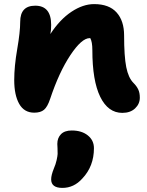

<svg xmlns="http://www.w3.org/2000/svg" viewBox="-20 -544 722 942"><path d="M580.1 9.8Q510.3 9.8 471.7 -69.1Q433.1 -147.9 433.1 -298.8Q433.1 -338.4 422.9 -356.9H419.9Q380.9 -356.9 325.4 -273.7Q270 -190.4 226.1 -59.1Q212.9 -19.5 196 -5.4Q179.2 8.8 147.9 8.8Q98.6 8.8 74.2 -34.4Q49.8 -77.6 49.8 -150.9Q49.8 -218.8 64.5 -303.2Q79.1 -387.7 79.1 -437Q79.1 -516.1 152.8 -516.1Q231 -516.1 231 -421.9Q231 -394.5 227.1 -377Q273.9 -448.7 330.6 -486.3Q387.2 -523.9 441.9 -523.9Q515.1 -523.9 552 -482.9Q588.9 -441.9 588.9 -370.1Q588.9 -267.6 599.4 -214.8Q609.9 -162.1 634.8 -137.2Q650.9 -121.1 658.4 -104.7Q666 -88.4 666 -64.9Q666 -34.2 642.8 -12.2Q619.6 9.8 580.1 9.8ZM286.1 377.9Q231 377.9 231 335.9Q231 315.4 244.1 283.2Q253.4 261.7 257.8 241.7Q262.2 221.7 262.7 211.4Q263.2 201.2 262.2 183.8Q261.2 166.5 261.2 162.1Q261.2 132.8 279.1 114.5Q296.9 96.2 332 96.2Q380.9 96.2 410.9 120.4Q440.9 144.5 440.9 183.1Q440.9 272 383.8 332Q342.8 377.9 286.1 377.9Z"/></svg>

Font: Shantell Sans Normal
Style: Regular
Weight: 800
Designer: Stephen Nixon, Anya Danilova, Shantell Martin
Foundry: Arrow Type
Version: Version 1.006;[559af2be0]